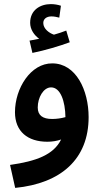

<svg xmlns="http://www.w3.org/2000/svg" viewBox="-20 -686 497 936"><path d="M138 -428C198 -440 272 -462 320 -480L303 -537C285 -530 265 -523 243 -517C221 -524 191 -545 191 -574C191 -593 206 -606 231 -606C245 -606 257 -603 269 -600L277 -658C263 -663 244 -666 228 -666C176 -666 127 -637 127 -575C127 -542 147 -514 171 -497C158 -495 144 -492 124 -488ZM54 230C278 208 412 89 412 -115C412 -247 350 -377 235 -377C130 -378 53 -256 53 -139C53 -45 115 5 211 5C235 5 258 1 278 -6C241 69 156 100 29 118ZM164 -162C164 -211 192 -260 229 -260C275 -260 298 -192 299 -115C278 -109 255 -106 234 -106C189 -106 164 -123 164 -162Z"/></svg>

Font: Noto Sans Arabic SemCond SemBd
Style: Regular
Weight: 600
Width: 4
Designer: Monotype Design Team, Nadine Chahine, Nizar Qandah and Khaled Hosny
Foundry: Monotype Imaging Inc.
Version: Version 2.012